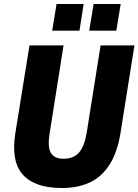

<svg xmlns="http://www.w3.org/2000/svg" viewBox="-20 -933 695 964"><path d="M293 11Q217 11 166.5 -8.5Q116 -28 88.5 -63.5Q61 -99 54 -149Q47 -199 56 -258L128 -705H299L229 -262Q218 -194 235.5 -165Q253 -136 300 -136Q351 -136 378 -168.5Q405 -201 416 -271L485 -705H655L585 -265Q569 -167 529.5 -105.5Q490 -44 430 -16.5Q370 11 293 11ZM428 -779 450 -913H586L564 -779ZM242 -779 264 -913H400L379 -779Z"/></svg>

Font: Nunito Sans 10pt Condensed Black
Style: Italic
Weight: 900
Width: 3
Italic angle: -9°
Designer: Vernon Adams
Foundry: Vernon Adams
Version: Version 3.101;gftools[0.9.27]